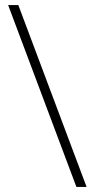

<svg xmlns="http://www.w3.org/2000/svg" viewBox="-20 -734 372 754"><path d="M52 -714H12L280 0H320Z"/></svg>

Font: Noto Sans Meetei Mayek ExtraLight
Style: Regular
Weight: 200
Designer: Monotype Design Team and Neelakash Kshetrimayum
Foundry: Monotype Imaging Inc.
Version: Version 2.002